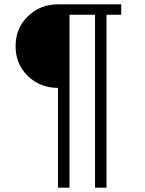

<svg xmlns="http://www.w3.org/2000/svg" viewBox="-20 -718 668 887"><path d="M248 149V-312Q165 -312 108.5 -367Q52 -422 52 -505Q52 -588 109 -643Q166 -698 248 -698H540V-650H472V149H419V-650H301V149Z"/></svg>

Font: IBM Plex Sans Light
Style: Regular
Weight: 300
Designer: Mike Abbink, Paul van der Laan, Pieter van Rosmalen
Foundry: Bold Monday
Version: Version 3.0